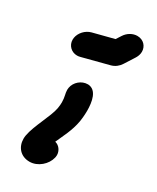

<svg xmlns="http://www.w3.org/2000/svg" viewBox="-151 -543 484 592"><g transform="rotate(30 91.0 -247.0)"><path d="M191.7 -456.2C192.1 -458.4 192.3 -460.7 192.3 -462.9C192.3 -481.7 178.4 -498.3 155.9 -498.3C140 -498.3 123.4 -489.2 113.4 -473.4L102.2 -456.1L27.9 -437C8 -431.7 -7.7 -414.4 -11 -395.6C-11.4 -393.2 -11.6 -390.8 -11.6 -388.5C-11.6 -368 4.6 -352.7 24.4 -352.7C28.2 -352.7 32.1 -353.2 36 -354.3L130.4 -378.8C143.7 -382.5 154.3 -390.7 161.8 -402.5L184.4 -437.9C188.2 -443.9 190.6 -450.1 191.7 -456.2ZM54.5 -182.7C49 -151.3 17.8 -98.3 11.1 -60.5C10.4 -56.3 10 -52.2 10 -48.3C10 -19.4 28.8 4.1 61.3 4.1C90.7 4.1 117.5 -20.1 123.6 -46.4L124.3 -50C124.6 -51.9 124.8 -53.8 124.8 -55.7C124.8 -71.1 114.2 -85.9 99.4 -89.1C111.4 -116.7 127.4 -145 134 -182.3C134.9 -187.7 137 -203.2 137 -220.9C137 -252.2 130.5 -290.7 99.8 -292.7H98C76.2 -292.7 55.8 -275.5 52 -253.6C51.5 -250.9 51.3 -248.4 51.3 -246C51.3 -233.5 56.5 -223.4 56.5 -204.5C56.5 -198.3 56 -191.2 54.5 -182.7Z"/></g></svg>

Font: TudorRose
Style: BoldOblique
Weight: 500
Version: Version 001.000